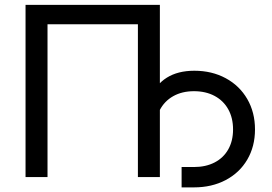

<svg xmlns="http://www.w3.org/2000/svg" viewBox="-20 -748 1148 811"><path d="M655.3 0H562.5V-645.5H180.7V0H87.9V-727.5H655.3ZM747.1 -42.5H799.3Q849.1 -42.5 886.5 -61.8Q923.8 -81.1 944.1 -116.9Q964.4 -152.8 964.4 -201.2Q964.4 -250 944.1 -286.4Q923.8 -322.8 886.5 -342.8Q849.1 -362.8 799.3 -362.8Q749 -362.8 711.7 -341.8Q674.3 -320.8 654.3 -282Q634.3 -243.2 634.3 -189.9H590.8Q590.8 -274.9 614.3 -332.8Q637.7 -390.6 684.6 -419.9Q731.4 -449.2 800.8 -449.2Q875 -449.2 933.3 -417.7Q991.7 -386.2 1024.4 -329.8Q1057.1 -273.4 1057.1 -201.2Q1057.1 -129.4 1024.4 -73.7Q991.7 -18.1 933.1 12.7Q874.5 43.5 799.3 43.5H747.1Z"/></svg>

Font: Inter RS Variable
Style: Regular
Weight: 400
Designer: Rasmus Andersson (customised by Maria Ramos and Noel Pretorius)
Foundry: rsms
Version: Version 3.001;Glyphs 3.2.3 (3260)